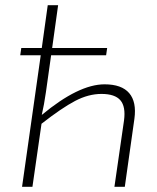

<svg xmlns="http://www.w3.org/2000/svg" viewBox="-20 -720 604 740"><path d="M177 -507 157 -365Q150 -316 141 -277Q283 -395 383 -395Q449 -395 478 -361Q507 -327 498 -262L461 0H421L458 -256Q465 -309 444 -333.5Q423 -358 371 -358Q321 -358 269.5 -331Q218 -304 140 -243L105 0H65L137 -507H58L62 -535H141L164 -700H204L181 -535H393L389 -507Z"/></svg>

Font: Exo 2.0 Extra Light
Style: Italic
Weight: 250
Italic angle: -8°
Designer: Natanael Gama
Version: Version 1.001;PS 001.001;hotconv 1.0.70;makeotf.lib2.5.58329